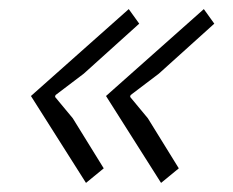

<svg xmlns="http://www.w3.org/2000/svg" viewBox="-20 -466 513 422"><path d="M451 -414 329 -304 267 -257 266 -253 305 -206 373 -96 334 -64 213 -255 428 -446ZM286 -414 164 -304 102 -257 101 -253 140 -206 208 -96 169 -64 48 -255 263 -446Z"/></svg>

Font: TypoPRO Sinkin Sans
Style: 200 X Light Italic
Weight: 200
Italic angle: -112°
Designer: Keith Bates
Foundry: K-Type
Version: Sinkin Sans (version 1.0)  by Keith Bates   •   © 2014   www